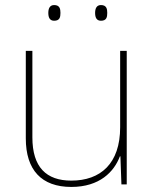

<svg xmlns="http://www.w3.org/2000/svg" viewBox="-20 -729 613 759"><path d="M171 -678C171 -661 176 -647 194 -647C216 -647 219 -661 219 -678C219 -694 216 -709 194 -709C176 -709 171 -694 171 -678ZM356 -678C356 -661 361 -647 379 -647C401 -647 404 -661 404 -678C404 -694 401 -709 379 -709C361 -709 356 -694 356 -678ZM481 -528H455V-226C455 -82 377 -15 262 -15C163 -15 108 -68 108 -186V-528H82V-182C82 -57 144 10 262 10C374 10 431 -50 454 -111H456L460 0H481Z"/></svg>

Font: Noto Sans Syriac Eastern Thin
Style: Regular
Weight: 100
Designer: Patrick Giasson and the Monotype Design Team
Foundry: Monotype Imaging Inc.
Version: Version 3.001